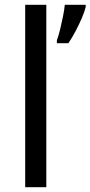

<svg xmlns="http://www.w3.org/2000/svg" viewBox="-20 -780 377 800"><path d="M173 0H85V-760H173ZM337 -751Q333 -733 321.5 -706Q310 -679 295 -650.5Q280 -622 265 -600H217V-612Q224 -631 230.5 -657.5Q237 -684 242.5 -711.5Q248 -739 250 -760H337Z"/></svg>

Font: Noto Sans New Tai Lue
Style: Regular
Weight: 400
Designer: Monotype Design Team
Foundry: Monotype Imaging Inc.
Version: Version 2.003